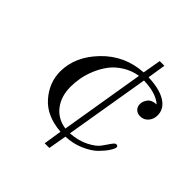

<svg xmlns="http://www.w3.org/2000/svg" viewBox="-175 -652 868 868"><g transform="rotate(45 259.0 -218.0)"><path d="M65.9 -182.1Q65.9 -277.3 144 -358.2Q222.2 -439 335.9 -445.8L351.1 -533.2H380.9L367.2 -445.8Q438 -443.8 478 -419.4Q518.1 -395 518.1 -353Q518.1 -328.1 502.9 -311Q487.8 -293.9 464.8 -293.9Q446.8 -293.9 435.8 -304.9Q424.8 -315.9 424.8 -333Q424.8 -350.1 437.5 -366.9Q450.2 -383.8 480 -384.8Q441.9 -418.9 362.8 -420.9L294.9 -15.1Q346.7 -19 383.8 -38.1Q420.9 -57.1 435.1 -77.1Q449.2 -97.2 460.2 -113Q471.2 -128.9 478 -128.9Q489.3 -128.9 489 -119.9Q488.8 -110.8 476.8 -92Q464.8 -73.2 442.4 -50.5Q419.9 -27.8 379.4 -10Q338.9 7.8 291 9.8V11.2L275.9 97.2H246.1L259.8 9.8Q165.5 2.9 115.7 -54.2Q65.9 -111.3 65.9 -182.1ZM147.9 -167Q147.9 -105 179.4 -64.5Q210.9 -23.9 265.1 -16.1L332 -419.9Q291 -413.1 258.1 -392.1Q225.1 -371.1 205.1 -344Q185.1 -316.9 171.6 -284.4Q158.2 -252 153.1 -222.9Q147.9 -193.8 147.9 -167Z"/></g></svg>

Font: CMU Serif Extra
Style: RomanSlanted
Weight: 500
Italic angle: -9.46001°
Version: Version 0.7.0